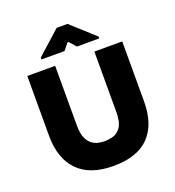

<svg xmlns="http://www.w3.org/2000/svg" viewBox="-136 -849 886 971"><g transform="rotate(-20 307.0 -363.5)"><path d="M310 14Q184 14 119.5 -52.5Q55 -119 55 -240V-563H205V-241Q205 -199 216 -174.5Q227 -150 243.5 -138Q260 -126 278 -122.5Q296 -119 310 -119Q333 -119 357.5 -126Q382 -133 399 -159Q416 -185 416 -241V-563H566V-240Q566 -117 502.5 -51.5Q439 14 310 14ZM151 -617V-627L278 -741H336L462 -627V-617H342L310 -653H304L275 -617Z"/></g></svg>

Font: Darker Grotesque Black
Style: Regular
Weight: 900
Designer: Gabriel Lam
Foundry: TypeRant
Version: Version 1.000;gftools[0.9.28]